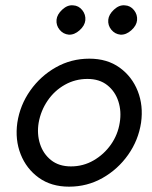

<svg xmlns="http://www.w3.org/2000/svg" viewBox="-20 -690 569 720"><path d="M45 -230Q36 -166 57.5 -111.5Q79 -57 125.5 -23.5Q172 10 239 10Q307 10 364.5 -22.5Q422 -55 460.5 -109.5Q499 -164 509 -230Q518 -294 496.5 -348.5Q475 -403 428.5 -436.5Q382 -470 315 -470Q247 -470 189.5 -437.5Q132 -405 93.5 -350.5Q55 -296 45 -230ZM125 -230Q133 -275 158.5 -312.5Q184 -350 223 -372Q262 -394 308 -394Q353 -394 382.5 -370.5Q412 -347 424 -309.5Q436 -272 429 -230Q422 -185 396 -148Q370 -111 331 -88.5Q292 -66 246 -66Q201 -66 171.5 -89.5Q142 -113 130 -150.5Q118 -188 125 -230ZM386 -616Q384 -595 397.5 -578.5Q411 -562 432 -560Q453 -559 472.5 -576.5Q492 -594 494 -614Q496 -635 482.5 -652Q469 -669 448 -670Q427 -672 407.5 -654Q388 -636 386 -616ZM192 -616Q190 -595 203.5 -578.5Q217 -562 238 -560Q259 -559 278.5 -576.5Q298 -594 300 -614Q302 -635 288.5 -652Q275 -669 254 -670Q233 -672 213.5 -654Q194 -636 192 -616Z"/></svg>

Font: Jost* 400 Book Italic
Style: Italic
Weight: 400
Italic angle: -10°
Version: Version 3.200; ttfautohint (v0.97) -l 8 -r 50 -G 200 -x 14 -